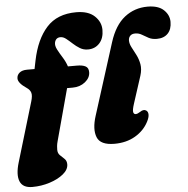

<svg xmlns="http://www.w3.org/2000/svg" viewBox="-76 -784 1031 1055"><g transform="rotate(-5 440.0 -256.0)"><path d="M30 -389Q30 -408 44.8 -420.2Q59.5 -432.5 86.5 -432.5H128L137.5 -479Q161 -594 219.5 -658.8Q278 -723.5 383 -723.5Q449.5 -723.5 484 -691Q518.5 -658.5 518.5 -614.5Q518.5 -568 493.8 -541Q469 -514 430 -514Q405.5 -514 385.8 -526Q366 -538 348.8 -554Q331.5 -570 316 -582.2Q300.5 -594.5 285 -594.5Q259.5 -594.5 253 -568.5Q249 -551 260.5 -529Q272 -507 287.8 -482Q303.5 -457 312 -431H362Q392 -431 408.8 -422.2Q425.5 -413.5 425.5 -389.5Q425.5 -358.5 397 -335.5Q368.5 -312.5 328 -312.5H297L220 -27.5Q215.5 -11.5 214.5 0.2Q213.5 12 213.5 20Q213.5 39.5 225.2 50.8Q237 62 249.2 73.5Q261.5 85 261.5 104.5Q261.5 133.5 231.8 158Q202 182.5 155.8 197.2Q109.5 212 60 212Q7 212 -8.2 174.8Q-23.5 137.5 -3.5 71L94 -255Q104 -287.5 99 -304.2Q94 -321 76.5 -332.5Q30 -363.5 30 -389ZM776 -720Q835.5 -720 865.2 -691.8Q895 -663.5 895 -626Q895 -584.5 873 -561.8Q851 -539 812 -539Q786 -539 767.2 -549Q748.5 -559 732 -569Q715.5 -579 695.5 -579Q677.5 -579 668 -569Q658.5 -559 658.5 -543.5Q658.5 -525.5 669.2 -505.2Q680 -485 692.2 -461.2Q704.5 -437.5 709.8 -408.8Q715 -380 704 -345L655.5 -195Q644.5 -161 647.2 -149.2Q650 -137.5 660.5 -137.5Q670.5 -137.5 685.5 -147.5Q705.5 -161.5 720 -151.5Q730 -144.5 730.2 -128.8Q730.5 -113 718.5 -90Q694 -42.5 645 -13.8Q596 15 530 15Q452.5 15 434.8 -30Q417 -75 440 -147L565.5 -543Q594.5 -634 649.2 -677Q704 -720 776 -720Z"/></g></svg>

Font: Fraunces 9pt Soft Black
Style: Italic
Weight: 900
Italic angle: -16°
Version: Version 1.000;[b76b70a41]